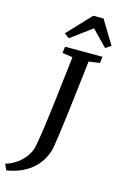

<svg xmlns="http://www.w3.org/2000/svg" viewBox="-257 -1063 821 1299"><g transform="rotate(15 154.0 -413.5)"><path d="M-71.5 168 -90.5 126.5Q-45 112.5 -9.5 86.5Q26 60.5 49 26.8Q72 -7 79 -43.5Q91 -107.5 102 -186Q113 -264.5 123.2 -349.8Q133.5 -435 143.2 -521.2Q153 -607.5 162.5 -687.5L90 -698L96 -743H358.5L352.5 -698L275.5 -687.5Q265 -596 254.5 -507.5Q244 -419 234.5 -340.2Q225 -261.5 216.5 -198.2Q208 -135 201.5 -93.2Q195 -51.5 190 -37Q170 24 131.2 66.5Q92.5 109 40.2 134Q-12 159 -71.5 168ZM71 -830.5 226 -995H298L398 -830L359.5 -804.5Q332.5 -832 306.2 -859.5Q280 -887 253 -914Q215 -887 179.8 -860Q144.5 -833 106 -805.5Z"/></g></svg>

Font: Merriweather 20pt Medium
Style: Italic
Weight: 500
Italic angle: -7.8°
Version: Version 2.101